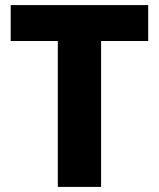

<svg xmlns="http://www.w3.org/2000/svg" viewBox="-20 -734 625 754"><path d="M377 0H207V-573H22V-714H562V-573H377Z"/></svg>

Font: Noto Sans Gujarati ExtraBold
Style: Regular
Weight: 800
Designer: Jelle Bosma - Monotype Design Team, Universal Thirst
Foundry: Monotype Imaging Inc.
Version: Version 2.106; ttfautohint (v1.8.4.7-5d5b)